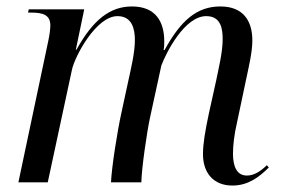

<svg xmlns="http://www.w3.org/2000/svg" viewBox="-20 -565 872 595"><path d="M700 10C749 10 783 -16 813 -46L807 -53C786 -33 767 -21 745 -21C715 -21 702 -47 702 -89C702 -114 706 -149 714 -183L744 -325C751 -359 762 -403 762 -440C762 -500 734 -545 663 -545C591 -545 541 -503 490 -410H487C489 -419 489 -428 489 -437C489 -497 463 -545 389 -545C322 -545 269 -505 217 -411H215L241 -536H69L67 -526H76C113 -526 136 -519 136 -486C136 -477 134 -459 130 -440L37 0H128L203 -349C212 -391 278 -515 344 -515C389 -515 398 -476 398 -441C398 -402 386 -353 378 -316L357 -219C343 -156 326 -46 324 0H418C419 -44 435 -155 445 -201L480 -362C495 -402 552 -515 619 -515C667 -515 670 -472 670 -442C670 -402 656 -347 650 -316L627 -212C616 -160 609 -120 609 -87C609 -30 641 10 700 10Z"/></svg>

Font: Noto Serif Display SemiCondensed
Style: Italic
Weight: 400
Width: 4
Italic angle: -12°
Designer: Monotype Design Team
Foundry: Monotype Imaging Inc.
Version: Version 2.009